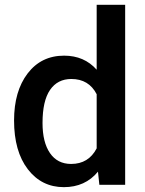

<svg xmlns="http://www.w3.org/2000/svg" viewBox="-20 -770 604 800"><path d="M38.6 -268.1Q38.6 -390.1 95.2 -464.1Q151.9 -538.1 247.1 -538.1Q331.1 -538.1 382.8 -479.5V-750H501.5V0H394L388.2 -54.7Q335 9.8 246.1 9.8Q153.3 9.8 95.9 -64.9Q38.6 -139.6 38.6 -268.1ZM157.2 -257.8Q157.2 -177.2 188.2 -132.1Q219.2 -86.9 276.4 -86.9Q349.1 -86.9 382.8 -151.9V-377.4Q350.1 -440.9 277.3 -440.9Q219.7 -440.9 188.5 -395.3Q157.2 -349.6 157.2 -257.8Z"/></svg>

Font: Roboto Medium
Style: Regular
Weight: 500
Designer: Google
Version: Version 2.134; 2016; ttfautohint (v1.6)